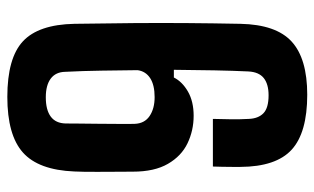

<svg xmlns="http://www.w3.org/2000/svg" viewBox="-187 -662 858 524"><g transform="rotate(-90 242.0 -400.0)"><path d="M245.5 9.5Q142 9.5 95.5 -33Q49 -75.5 48.5 -173Q48.5 -182.5 48.5 -195.8Q48.5 -209 48.8 -222.8Q49 -236.5 49.5 -248H179.5Q179 -223 178.5 -200Q178 -177 179.5 -150Q180.5 -124 195 -110Q209.5 -96 244 -96Q274.5 -96 291 -109.2Q307.5 -122.5 309 -151Q311 -192.5 312 -244.2Q313 -296 313.5 -354.5H292.5Q281 -331.5 254 -316Q227 -300.5 188 -300.5Q148 -300.5 113 -317.2Q78 -334 56.8 -370.8Q35.5 -407.5 35.5 -466.5Q35.5 -495 35.2 -519.2Q35 -543.5 35 -563.8Q35 -584 35.2 -599.8Q35.5 -615.5 36 -626Q40 -724 87.8 -766.5Q135.5 -809 239.5 -809Q345.5 -809 391.2 -766.5Q437 -724 439 -626Q440.5 -534.5 441 -461Q441.5 -387.5 441 -318.8Q440.5 -250 439 -173Q437 -75.5 390.5 -33Q344 9.5 245.5 9.5ZM239 -407Q272 -407 290.8 -419.2Q309.5 -431.5 312.5 -453.5Q312 -502.5 311.2 -552.5Q310.5 -602.5 308 -651Q307.5 -677 289.5 -690.5Q271.5 -704 238.5 -704Q204 -704 185.8 -690.5Q167.5 -677 167 -649.5Q167 -642 166.8 -617.2Q166.5 -592.5 166.2 -561.5Q166 -530.5 165.8 -503Q165.5 -475.5 166 -461.5Q167 -434.5 187.2 -420.8Q207.5 -407 239 -407Z"/></g></svg>

Font: Big Shoulders
Style: Bold
Weight: 700
Designer: Patric King
Foundry: XO Type Co
Version: Version 2.002